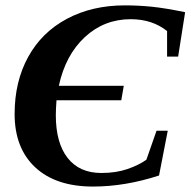

<svg xmlns="http://www.w3.org/2000/svg" viewBox="-20 -682 707 712"><path d="M324.7 9.8Q187 9.8 110.6 -61.5Q34.2 -132.8 34.2 -259.3Q34.2 -379.4 84.5 -470.9Q134.8 -562.5 228.3 -612.3Q321.8 -662.1 442.9 -662.1Q492.2 -662.1 541.7 -657.2Q591.3 -652.3 666.5 -636.7L640.6 -472.2H599.6V-566.9Q544.4 -610.8 464.8 -610.8Q366.2 -610.8 294.4 -544.2Q222.7 -477.5 198.2 -363.8H439L429.7 -310.1H189.5Q187 -275.9 187 -254.9Q187 -152.3 230.7 -96.4Q274.4 -40.5 356 -40.5Q410.6 -40.5 453.4 -55.4Q496.1 -70.3 522.9 -89.8L560.5 -197.3H602.1L569.8 -31.2Q444.3 9.8 324.7 9.8Z"/></svg>

Font: Liberation Serif
Style: Bold Italic
Weight: 700
Italic angle: -16.333°
Designer: Steve Matteson
Foundry: Ascender Corporation
Version: Version 2.1.5